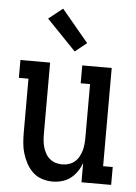

<svg xmlns="http://www.w3.org/2000/svg" viewBox="-54 -807 609 857"><g transform="rotate(5 250.0 -378.5)"><path d="M214 8Q190 8 166.5 0.5Q143 -7 125.5 -23.5Q108 -40 96.5 -61Q85 -82 78 -105Q71 -128 69 -152Q67 -176 67 -200V-440H24V-520H157V-200Q157 -185 158.5 -170Q160 -155 164 -141Q168 -127 175.5 -113.5Q183 -100 194.5 -90.5Q206 -81 220.5 -76.5Q235 -72 250 -72Q265 -72 279.5 -76.5Q294 -81 305.5 -90.5Q317 -100 324.5 -113.5Q332 -127 336 -141Q340 -155 341.5 -170Q343 -185 343 -200V-440H301V-520H433V-80H476V0H343V-87Q336 -67 324 -49Q312 -31 295 -17.5Q278 -4 256.5 2Q235 8 214 8ZM262 -579 131 -715 194 -765 314 -621Z"/></g></svg>

Font: Iosevka Curly Slab Medium
Style: Regular
Weight: 500
Monospace: yes
Designer: Belleve Invis
Foundry: Belleve Invis
Version: Version 22.1.2; ttfautohint (v1.8.4)